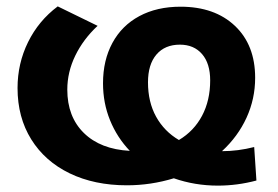

<svg xmlns="http://www.w3.org/2000/svg" viewBox="-20 -570 873 602"><path d="M663 12Q591 12 525 -11Q453 11 378 11Q276 11 198.5 -26.5Q121 -64 78 -133Q35 -202 35 -294Q35 -371 68 -438Q101 -505 161 -550L286 -489Q241 -447 216 -395.5Q191 -344 191 -289Q191 -204 243 -153Q295 -102 387 -97Q347 -139 325 -193Q303 -247 303 -309Q303 -381 332.5 -435.5Q362 -490 417 -519.5Q472 -549 546 -549Q653 -549 716.5 -489Q780 -429 780 -326Q780 -260 753 -201Q726 -142 676 -96Q726 -96 777 -109L784 -4Q724 12 663 12ZM444 -312Q444 -250 469.5 -204Q495 -158 541 -131Q588 -159 613.5 -207Q639 -255 639 -318Q639 -371 613.5 -400.5Q588 -430 544 -430Q497 -430 470.5 -399Q444 -368 444 -312Z"/></svg>

Font: mBank
Style: Bold
Weight: 700
Designer: Julieta Ulanovsky
Foundry: Julieta Ulanovsky
Version: Version 7.200